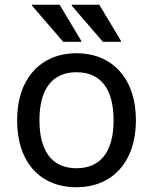

<svg xmlns="http://www.w3.org/2000/svg" viewBox="-20 -780 644 808"><path d="M246 -604H322V-608L231 -760H115V-756ZM413 -604H489V-608L398 -760H282V-756ZM52 -274C52 -96 150 8 302 8C450 8 552 -96 552 -274C552 -452 450 -556 302 -556C154 -556 52 -452 52 -274ZM146 -274C146 -408 202 -476 302 -476C402 -476 458 -408 458 -274C458 -140 402 -72 302 -72C202 -72 146 -140 146 -274Z"/></svg>

Font: Kufam Arabic Latin Roman Normal
Style: Regular
Weight: 400
Designer: Wael Morcos & Artur Schmal
Version: Version 1.200;PS 001.200;hotconv 1.0.88;makeotf.lib2.5.64775